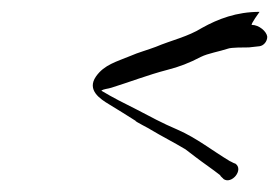

<svg xmlns="http://www.w3.org/2000/svg" viewBox="-20 -432 471 324"><path d="M405 -390C402 -390 418 -412 418 -412C379 -412 348 -400 321 -385C297 -370 269 -364 243 -353C230 -348 212 -343 201 -338C177 -328 156 -323 142 -303C126 -280 149 -265 164 -256C179 -247 193 -238 209 -228C206 -228 234 -214 233 -214C253 -202 273 -192 293 -180L310 -167C323 -157 338 -147 352 -136C350 -136 358 -130 357 -130C371 -120 392 -146 377 -156C375 -156 369 -160 368 -160C338 -178 312 -199 280 -213C254 -224 232 -236 211 -247C189 -258 171 -267 151 -279C155 -282 162 -282 168 -284C197 -293 231 -306 262 -314C282 -319 300 -326 319 -336C331 -342 350 -345 365 -350C370 -352 392 -352 400 -352L418 -354C425 -355 431 -362 431 -370C430 -379 417 -390 405 -390Z"/></svg>

Font: Photofail
Style: It
Weight: 400
Foundry: Cannot Into Space Fonts
Version: Version 0.97